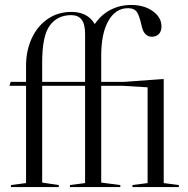

<svg xmlns="http://www.w3.org/2000/svg" viewBox="-20 -754 757 774"><path d="M85 -408V-16L24 -8V0H217V-8L150 -18V-408H323V-16L262 -8V0H465V-8L388 -18V-408H476L575 -402V-16L514 -8V0H701V-8L640 -16V-435H632L481 -424H388V-530Q388 -619 417 -670Q446 -721 496 -721Q520 -721 530.5 -707.5Q541 -694 551 -650Q560 -606 592 -606Q610 -606 620.5 -617Q631 -628 631 -647Q631 -684 596 -709Q561 -734 509 -734Q463 -734 425 -714Q387 -694 362 -657Q333 -706 268 -706Q213 -706 171.5 -677Q130 -648 107.5 -598.5Q85 -549 85 -489V-424H23L18 -408ZM150 -424V-502Q150 -610 181 -651.5Q212 -693 267 -693Q295 -693 309 -675Q323 -657 323 -617V-424Z"/></svg>

Font: Libre Caslon Display
Style: Regular
Weight: 400
Designer: Pablo Impallari, Rodrigo Fuenzalida
Foundry: Pablo Impallari, Rodrigo Fuenzalida
Version: Version 1.100; ttfautohint (v1.6) -l 8 -r 50 -G 200 -x 14 -D